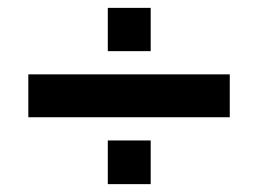

<svg xmlns="http://www.w3.org/2000/svg" viewBox="-20 -500 656 488"><path d="M52 -202V-311H564V-202ZM254 -32V-143H363V-32ZM254 -370V-480H363V-370Z"/></svg>

Font: Chivo Medium
Style: Bold
Weight: 700
Version: Version 2.002